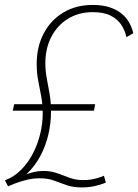

<svg xmlns="http://www.w3.org/2000/svg" viewBox="-42 -766 575 798"><path d="M11 -306 17 -333H353.5L348.5 -306ZM483.5 -611.5Q477.5 -639.5 462 -663Q446.5 -686.5 418 -701Q389.5 -715.5 343.5 -715.5Q285 -715.5 240.8 -688.2Q196.5 -661 171.5 -613Q146.5 -565 146.5 -504Q146.5 -470.5 152.5 -439.8Q158.5 -409 164.2 -375.8Q170 -342.5 170 -301.5Q170 -254.5 159.2 -207.8Q148.5 -161 126.5 -119.2Q104.5 -77.5 70.8 -44.5Q37 -11.5 -8.5 8.5L-21.5 -16.5Q17 -31 46.5 -61Q76 -91 95.8 -130Q115.5 -169 125.5 -211.2Q135.5 -253.5 135.5 -293Q135.5 -333 129.2 -366Q123 -399 116.8 -430.8Q110.5 -462.5 110.5 -499.5Q110.5 -572 139.8 -627.2Q169 -682.5 221.5 -714Q274 -745.5 343 -745.5Q385.5 -745.5 415.2 -735.2Q445 -725 464.8 -708.2Q484.5 -691.5 495.8 -670.5Q507 -649.5 512 -628ZM398 -7Q387 -2 359.2 5.5Q331.5 13 298 13Q261.5 13 234.8 3.5Q208 -6 182.5 -15.5Q157 -25 123 -25Q94.5 -25 67 -18Q39.5 -11 19.2 -3Q-1 5 -8.5 8.5L-1.5 -8.5Q4 -10.5 14 -16Q24 -21.5 37.2 -28.2Q50.5 -35 66.8 -41.2Q83 -47.5 100.8 -51.5Q118.5 -55.5 136.5 -55.5Q163.5 -55.5 183.5 -49.8Q203.5 -44 221.2 -36.8Q239 -29.5 258.5 -23.5Q278 -17.5 304.5 -17.5Q332.5 -17.5 356.8 -24.2Q381 -31 390 -35.5Z"/></svg>

Font: Epilogue ExtraLight
Style: Italic
Weight: 250
Italic angle: -12°
Designer: Tyler Finck
Foundry: Etcetera Type Co
Version: Version 2.112